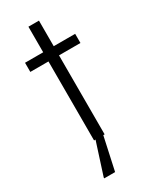

<svg xmlns="http://www.w3.org/2000/svg" viewBox="-216 -715 778 962"><g transform="rotate(-30 173.0 -234.0)"><path d="M28 0ZM133 0V-457H28V-510H133V-658H194V-510H318V-457H194V0ZM82 0ZM82 190V185L144 -8H187V-3L145 190Z"/></g></svg>

Font: Azeri Sans Light
Style: Regular
Weight: 300
Designer: Hector Gatti & Omnibus-Type (original fonts) / Cristiano Sobral (main changes and remastering)
Version: Version 1.000; ttfautohint (v1.6)